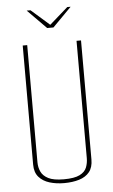

<svg xmlns="http://www.w3.org/2000/svg" viewBox="-55 -810 502 853"><g transform="rotate(-5 196.0 -384.0)"><path d="M97 -773H114L196 -701L278 -773H293L209 -688H181ZM196 5Q161 5 131.5 -4Q102 -13 84 -33.5Q66 -54 66 -89V-620H86V-97Q86 -75 95 -55.5Q104 -36 127.5 -24Q151 -12 196 -12Q244 -12 267.5 -24Q291 -36 298.5 -55.5Q306 -75 306 -97V-620H326V-89Q326 -54 309.5 -33.5Q293 -13 263.5 -4Q234 5 196 5Z"/></g></svg>

Font: Smooch Sans Thin
Style: Regular
Weight: 100
Designer: Robert E. Leuschke
Foundry: Robert E. Leuschke
Version: Version 1.010